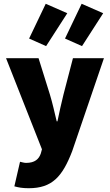

<svg xmlns="http://www.w3.org/2000/svg" viewBox="-20 -808 582 1016"><path d="M132 188C256 188 310 127 362 -8L530 -500H366L316 -308C304 -260 294 -214 284 -166H280C268 -216 258 -262 244 -308L184 -500H12L202 -18L196 4C186 34 164 54 118 54C108 54 95 50 86 48L56 178C78 184 98 188 132 188ZM224 -564 336 -738 222 -788 134 -604ZM414 -564 526 -738 412 -788 324 -604Z"/></svg>

Font: Giro Sans Black
Style: Regular
Weight: 900
Designer: Paul D. Hunt
Foundry: Adobe Systems Incorporated
Version: Version 1.000;PS 1.0;hotconv 1.0.88;makeotf.lib2.5.647800